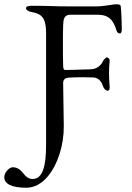

<svg xmlns="http://www.w3.org/2000/svg" viewBox="-89 -680 618 900"><path d="M34 200C73 200 107 180 134 148C182 92 211 -2 210 -89L207 -291C207 -308 218 -315 231 -316C252 -317 273 -318 296 -318C312 -318 329 -317 346 -317C362 -317 383 -309 393 -278C395 -271 403 -255 416 -255C424 -255 425 -263 425 -272C423 -301 422 -320 422 -340C422 -356 423 -372 425 -395C426 -404 417 -411 412 -411C407 -411 396 -399 394 -394C384 -371 362 -355 333 -355C309 -355 259 -352 217 -352C208 -352 207 -363 207 -374C206 -398 206 -433 206 -467C206 -502 206 -536 207 -561C208 -587 210 -611 241 -611H368C424 -611 443 -583 458 -535C460 -528 466 -523 473 -523C479 -523 482 -532 482 -544C482 -558 480 -628 477 -651C476 -658 466 -660 459 -660C435 -660 403 -650 360 -650H234C165 -650 135 -653 62 -653C45 -653 33 -650 33 -642C33 -633 43 -626 66 -622C116 -613 127 -582 127 -522V1C127 98 111 159 64 159C47 159 34 151 17 129C3 111 -13 104 -30 104C-45 104 -69 128 -69 151C-69 182 -34 200 34 200Z"/></svg>

Font: EB Garamond
Style: Regular
Weight: 400
Designer: Georg Duffner and Octavio Pardo
Foundry: Georg Duffner
Version: Version 1.000;PS 001.000;hotconv 1.0.88;makeotf.lib2.5.64775